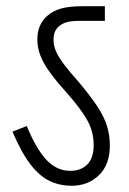

<svg xmlns="http://www.w3.org/2000/svg" viewBox="-20 -642 414 617"><path d="M333 -174Q333 -113 298 -79Q263 -45 210 -45Q173 -45 140.5 -60Q108 -75 78.5 -113Q49 -151 20 -219L66 -237Q96 -164 129 -128.5Q162 -93 206 -93Q240 -93 260.5 -113.5Q281 -134 281 -176Q281 -219 260 -256.5Q239 -294 189 -350Q141 -403 120.5 -440.5Q100 -478 100 -515Q100 -564 133 -592Q150 -607 176 -614.5Q202 -622 246 -622H317V-575H240Q210 -575 195.5 -571Q181 -567 170 -558Q152 -543 152 -515Q152 -496 159.5 -478Q167 -460 185 -436Q203 -412 235 -376Q271 -333 292.5 -300.5Q314 -268 323.5 -238Q333 -208 333 -174Z"/></svg>

Font: Noto Sans Condensed Light
Style: Regular
Weight: 300
Width: 3
Designer: Monotype Design Team
Foundry: Monotype Imaging Inc.
Version: Version 2.013; ttfautohint (v1.8.4.7-5d5b)